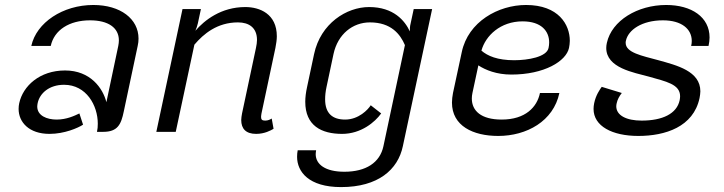

<svg xmlns="http://www.w3.org/2000/svg" viewBox="-20 -537 2948 782"><path d="M375 0H400C459.2 0 473.3 -30 484.2 -83.3L540.8 -350C543.3 -360 544.2 -370.8 544.2 -380C544.2 -460 470.8 -516.7 360 -516.7C235.8 -516.7 128.3 -445 107.5 -350H186.7C200.8 -415 262.5 -454.2 346.7 -454.2C420.8 -454.2 464.2 -424.2 464.2 -372.5C464.2 -365.8 463.3 -358.3 461.7 -350L413.3 -120.8C399.2 -177.5 348.3 -250 245 -250C141.7 -250 73.3 -186.7 58.3 -116.7C56.7 -109.2 55.8 -101.7 55.8 -93.3C55.8 -40 97.5 8.3 181.7 8.3C242.5 8.3 297.5 -15.8 318.3 -29.2L303.3 -75C284.2 -65.8 251.7 -50 210.8 -50C170.8 -50 131.7 -65.8 131.7 -103.3C131.7 -107.5 132.5 -111.7 133.3 -116.7C141.7 -157.5 180.8 -191.7 240.8 -191.7C331.7 -191.7 378.3 -107.5 378.3 -33.3C378.3 -21.7 377.5 -10.8 375 0Z M1094.2 -12.5 1086.7 -54.2C1080.8 -50.8 1072.5 -45.8 1060 -45.8C1047.5 -45.8 1043.3 -50 1043.3 -60.8C1043.3 -65 1044.2 -69.2 1045 -75L1101.7 -341.7C1105 -359.2 1107.5 -375 1107.5 -389.2C1107.5 -480.8 1037.5 -508.3 979.2 -508.3C880 -508.3 812.5 -454.2 775.8 -411.7C779.2 -420 783.3 -430 785.8 -441.7L798.3 -500H723.3L616.7 0H695.8L771.7 -355C809.2 -399.2 865 -445.8 949.2 -445.8C994.2 -445.8 1026.7 -424.2 1026.7 -374.2C1026.7 -365 1025 -353.3 1022.5 -341.7L965.8 -75C964.2 -65 962.5 -56.7 962.5 -48.3C962.5 -12.5 981.7 8.3 1023.3 8.3C1057.5 8.3 1083.3 -5.8 1094.2 -12.5Z M1338.3 -316.7C1355.8 -398.3 1416.7 -445.8 1486.7 -445.8C1572.5 -445.8 1610 -398.3 1629.2 -353.3L1541.7 58.3C1527.5 125.8 1470 162.5 1382.5 162.5C1305 162.5 1265.8 132.5 1265.8 90.8C1265.8 85.8 1266.7 80.8 1267.5 75H1192.5C1190.8 83.3 1190 92.5 1190 101.7C1190 162.5 1237.5 225 1369.2 225C1520 225 1600.8 154.2 1620.8 58.3L1740 -500H1665L1652.5 -441.7C1649.2 -429.2 1649.2 -418.3 1649.2 -409.2C1629.2 -452.5 1583.3 -508.3 1483.3 -508.3C1391.7 -508.3 1285.8 -441.7 1259.2 -316.7L1230.8 -183.3C1225.8 -160.8 1223.3 -140 1223.3 -122.5C1223.3 -25 1289.2 8.3 1373.3 8.3C1450.8 8.3 1507.5 -40 1532.5 -75L1490 -108.3C1479.2 -90.8 1440.8 -50 1385.8 -50C1334.2 -50 1304.2 -75 1304.2 -132.5C1304.2 -147.5 1305.8 -164.2 1310 -183.3Z M1940.8 -330.8C1957.5 -391.7 2018.3 -450 2108.3 -450C2185 -450 2216.7 -410 2216.7 -364.2C2216.7 -356.7 2215.8 -349.2 2214.2 -341.7C2206.7 -305 2130.8 -291.7 2074.2 -291.7C2005.8 -291.7 1965.8 -309.2 1940.8 -330.8ZM2122.5 -516.7C2009.2 -516.7 1886.7 -448.3 1860.8 -325L1825 -158.3C1822.5 -144.2 1820.8 -131.7 1820.8 -119.2C1820.8 -24.2 1906.7 16.7 2009.2 16.7C2125 16.7 2234.2 -43.3 2258.3 -158.3H2179.2C2167.5 -100.8 2120 -50 2023.3 -50C1939.2 -50 1901.7 -85.8 1901.7 -135.8C1901.7 -142.5 1902.5 -150.8 1904.2 -158.3L1928.3 -270.8C1957.5 -251.7 2002.5 -233.3 2062.5 -233.3C2196.7 -233.3 2285.8 -287.5 2297.5 -341.7C2299.2 -350.8 2300.8 -360.8 2300.8 -370.8C2300.8 -436.7 2255 -516.7 2122.5 -516.7Z M2693.3 -516.7C2576.7 -516.7 2471.7 -453.3 2451.7 -362.5C2450 -355 2449.2 -348.3 2449.2 -341.7C2449.2 -260 2561.7 -241.7 2622.5 -225C2692.5 -205 2750 -194.2 2750 -145C2750 -140 2749.2 -135 2748.3 -129.2C2736.7 -73.3 2677.5 -45.8 2593.3 -45.8C2531.7 -45.8 2490 -66.7 2490 -104.2C2490 -108.3 2490.8 -112.5 2491.7 -116.7C2495 -131.7 2501.7 -144.2 2512.5 -158.3L2430.8 -183.3C2422.5 -171.7 2406.7 -149.2 2400 -116.7C2398.3 -108.3 2397.5 -100.8 2397.5 -93.3C2397.5 -23.3 2473.3 16.7 2580 16.7C2689.2 16.7 2804.2 -20 2829.2 -137.5C2830.8 -147.5 2832.5 -155.8 2832.5 -165C2832.5 -247.5 2736.7 -270.8 2661.7 -291.7C2594.2 -310 2528.3 -322.5 2528.3 -362.5C2528.3 -365 2528.3 -367.5 2529.2 -370.8C2538.3 -415 2594.2 -454.2 2680 -454.2C2755.8 -454.2 2797.5 -419.2 2797.5 -370C2797.5 -363.3 2796.7 -356.7 2795 -350H2865.8C2868.3 -361.7 2870 -373.3 2870 -384.2C2870 -467.5 2796.7 -516.7 2693.3 -516.7Z"/></svg>

Font: BoonHome
Style: Book Oblique
Weight: 400
Italic angle: -12°
Designer: Sungsit Sawaiwan
Foundry: Sungsit Sawaiwan
Version: Version 0.2